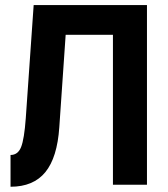

<svg xmlns="http://www.w3.org/2000/svg" viewBox="-20 -710 644 738"><path d="M109.4 -690.4H544.9V0H414.1V-576.2H232.4L208 -221.7Q200.2 -104.5 154.3 -48.3Q108.4 7.8 20.5 7.8V-114.3Q48.8 -114.3 61 -144.5Q73.2 -174.8 79.1 -255.9Z"/></svg>

Font: DINish
Style: Bold
Weight: 700
Designer: Bert Driehuis
Foundry: Playbeing
Version: Version 3.008; git-95204e4c-release